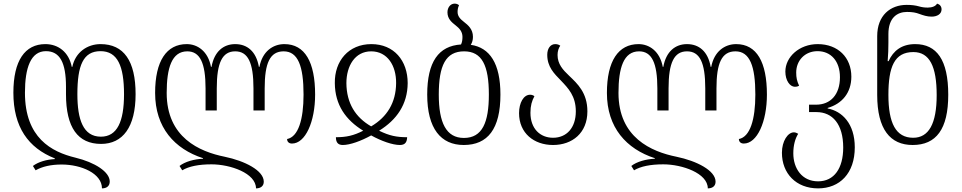

<svg xmlns="http://www.w3.org/2000/svg" viewBox="-20 -791 5319 1062"><path d="M539 5C659 5 730 -88 730 -270C730 -454 665 -547 536 -547C464 -547 397 -503 380 -421H377C361 -503 302 -547 231 -547C118 -547 54 -456 54 -278C54 -89 136 27 283 85V89C239 91 192 104 162 127L177 151C214 130 262 119 321 119C429 119 544 168 544 251C570 251 587 238 587 213C587 160 505 107 397 81C265 49 118 -28 118 -278C118 -416 150 -508 234 -508C311 -508 345 -445 345 -311V-270C345 -85 411 5 539 5ZM536 -508C630 -508 666 -426 666 -270C666 -118 628 -35 538 -35C440 -35 408 -130 408 -270C408 -429 440 -508 536 -508Z M1553 -547C1489 -547 1431 -506 1415 -421H1412C1397 -507 1347 -547 1281 -547C1216 -547 1165 -506 1150 -421H1147C1131 -507 1073 -547 1013 -547C901 -547 838 -454 838 -277C838 -85 946 33 1103 84V87C1055 89 1003 103 973 127L988 151C1025 129 1079 118 1150 118C1254 118 1396 167 1396 251C1422 251 1439 238 1439 214C1439 152 1334 99 1223 76C1084 48 902 -30 902 -277C902 -415 930 -507 1016 -507C1086 -507 1117 -443 1117 -302V-180H1179V-302C1179 -445 1210 -507 1281 -507C1351 -507 1382 -446 1382 -302V-180H1444V-302C1444 -442 1473 -507 1549 -507C1628 -507 1659 -426 1659 -268C1659 -130 1630 -34 1568 -22C1568 -7 1578 3 1595 3C1669 3 1723 -117 1723 -268C1723 -447 1667 -547 1553 -547Z M1876 11C1916 11 1977 -11 2033 -42C2089 -11 2151 11 2192 11C2222 11 2231 -6 2232 -32C2174 -32 2134 -40 2077 -68C2174 -128 2234 -213 2235 -331C2235 -456 2159 -547 2034 -547C1908 -547 1830 -454 1832 -331C1833 -210 1893 -127 1989 -68C1936 -41 1896 -32 1838 -32C1838 -3 1850 11 1876 11ZM2033 -92C1946 -142 1897 -220 1896 -331C1896 -426 1943 -507 2033 -507C2123 -507 2172 -428 2171 -331C2170 -223 2121 -144 2033 -92Z M2584 -543C2592 -556 2596 -570 2596 -587C2596 -630 2569 -652 2546 -670C2527 -685 2511 -700 2511 -725C2511 -737 2513 -750 2519 -762C2514 -767 2505 -771 2495 -771C2471 -771 2455 -749 2455 -723C2455 -687 2478 -668 2501 -650C2520 -635 2538 -617 2538 -587C2538 -571 2536 -557 2530 -545C2406 -537 2343 -449 2343 -268C2343 -79 2419 11 2545 11C2678 11 2748 -78 2748 -268C2748 -440 2689 -528 2584 -543ZM2546 -28C2448 -28 2407 -112 2407 -268C2407 -428 2445 -507 2547 -507C2646 -507 2684 -429 2684 -268C2684 -114 2648 -28 2546 -28Z M3039 11C3145 11 3229 -55 3229 -175C3229 -278 3174 -328 3128 -372C3093 -405 3064 -437 3064 -487C3064 -508 3070 -526 3079 -538C3073 -543 3064 -547 3051 -547C3024 -547 3007 -522 3007 -488C3007 -421 3045 -384 3083 -345C3123 -303 3165 -260 3165 -175C3165 -84 3114 -29 3039 -29C2968 -29 2914 -79 2914 -167C2914 -207 2922 -233 2936 -259C2928 -265 2920 -267 2912 -267C2876 -267 2851 -222 2851 -165C2851 -55 2933 11 3039 11Z M4052 -547C3988 -547 3930 -506 3914 -421H3911C3896 -507 3846 -547 3780 -547C3715 -547 3664 -506 3649 -421H3646C3630 -507 3572 -547 3512 -547C3400 -547 3337 -454 3337 -277C3337 -85 3445 33 3602 84V87C3554 89 3502 103 3472 127L3487 151C3524 129 3578 118 3649 118C3753 118 3895 167 3895 251C3921 251 3938 238 3938 214C3938 152 3833 99 3722 76C3583 48 3401 -30 3401 -277C3401 -415 3429 -507 3515 -507C3585 -507 3616 -443 3616 -302V-180H3678V-302C3678 -445 3709 -507 3780 -507C3850 -507 3881 -446 3881 -302V-180H3943V-302C3943 -442 3972 -507 4048 -507C4127 -507 4158 -426 4158 -268C4158 -130 4129 -34 4067 -22C4067 -7 4077 3 4094 3C4168 3 4222 -117 4222 -268C4222 -447 4166 -547 4052 -547Z M4505 251C4625 251 4708 168 4708 24C4708 -107 4638 -176 4558 -191V-194C4638 -217 4689 -278 4689 -367C4689 -473 4615 -547 4503 -547C4401 -547 4324 -476 4324 -395C4324 -346 4349 -311 4377 -311C4384 -311 4392 -312 4400 -317C4388 -343 4384 -361 4384 -390C4384 -456 4432 -508 4502 -508C4576 -508 4626 -453 4626 -364C4626 -268 4574 -212 4494 -212H4455V-171H4496C4585 -171 4644 -104 4644 25C4644 140 4594 212 4505 212C4416 212 4368 141 4368 57C4368 13 4378 -24 4395 -51C4387 -56 4379 -59 4371 -59C4338 -59 4305 -11 4305 54C4305 168 4383 251 4505 251Z M5028 11C5158 11 5225 -76 5225 -267C5225 -460 5161 -547 5042 -547C4967 -547 4921 -510 4895 -453H4890C4893 -487 4894 -526 4894 -555V-603C4894 -692 4942 -725 4997 -725C5027 -725 5047 -721 5065 -714C5087 -706 5108 -699 5133 -699C5163 -699 5188 -713 5188 -739C5188 -756 5178 -767 5163 -771C5156 -757 5136 -749 5112 -749C5094 -749 5079 -751 5062 -756C5044 -761 5023 -764 4995 -764C4905 -764 4832 -706 4832 -591V-266C4832 -76 4904 11 5028 11ZM5031 -29C4935 -29 4894 -110 4894 -266C4894 -421 4927 -503 5032 -503C5122 -503 5161 -423 5161 -265C5161 -106 5117 -29 5031 -29Z"/></svg>

Font: Noto Serif Georgian SemiCondensed Light
Style: Regular
Weight: 300
Width: 4
Designer: Monotype Design Team, Akaki Razmadze
Foundry: Google LLC
Version: Version 2.003